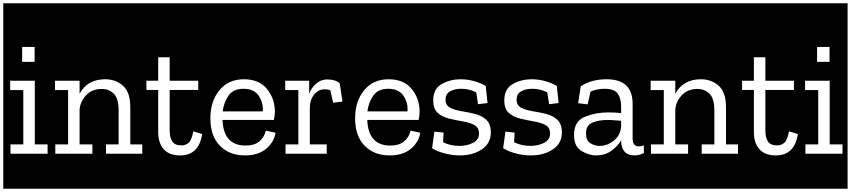

<svg xmlns="http://www.w3.org/2000/svg" viewBox="-32 -937 5185 1170"><path d="M-12 213V-917H289V213ZM103 -651V-560H179V-651ZM32 0H258V-57H180V-445H30V-388H110V-57H32Z M265 213V-917H859V213ZM614 0H839V-57H762V-285Q762 -374 718 -414Q674 -454 609 -454Q501 -454 453 -366V-445H303V-388H383V-57H305V0H531V-57H453V-265Q455 -316 491.5 -355.5Q528 -395 588 -395Q633 -395 662 -365.5Q691 -336 691 -264V-57H614Z M835 213V-917H1226V213ZM1200 -120 1146 -137Q1136 -83 1117.5 -67Q1099 -51 1074 -51Q1033 -51 1017.5 -75.5Q1002 -100 1002 -140V-389H1176V-445H1002V-588H932V-445H860V-389H932V-131Q932 -66 965.5 -28Q999 10 1066 10Q1180 10 1200 -120Z M1202 213V-917H1692V213ZM1647 -128 1588 -141Q1578 -100 1548 -75Q1518 -50 1465 -50Q1330 -50 1324 -206H1637Q1643 -233 1643 -259Q1642 -338 1594 -396Q1546 -454 1454 -454Q1360 -454 1305 -387Q1250 -320 1250 -216Q1250 -108 1308 -49Q1366 10 1460 10Q1542 10 1590 -30.5Q1638 -71 1647 -128ZM1569 -258H1325Q1332 -314 1361 -355Q1390 -396 1452 -396Q1517 -396 1545.5 -352Q1574 -308 1569 -258Z M1668 213V-917H2108V213ZM1962 -453Q1924 -453 1894.5 -427.5Q1865 -402 1852 -365V-445H1706V-388H1786V-57H1708V0H1959V-57H1856V-276Q1856 -328 1882 -360.5Q1908 -393 1947 -393Q1964 -393 1981 -387L1998 -311L2055 -318L2038 -430Q2010 -453 1962 -453Z M2084 213V-917H2574V213ZM2529 -128 2470 -141Q2460 -100 2430 -75Q2400 -50 2347 -50Q2212 -50 2206 -206H2519Q2525 -233 2525 -259Q2524 -338 2476 -396Q2428 -454 2336 -454Q2242 -454 2187 -387Q2132 -320 2132 -216Q2132 -108 2190 -49Q2248 10 2342 10Q2424 10 2472 -30.5Q2520 -71 2529 -128ZM2451 -258H2207Q2214 -314 2243 -355Q2272 -396 2334 -396Q2399 -396 2427.5 -352Q2456 -308 2451 -258Z M2550 213V-917H3007V213ZM2959 -129Q2959 -182 2931 -207.5Q2903 -233 2862 -243Q2821 -253 2780 -259.5Q2739 -266 2711 -280.5Q2683 -295 2683 -330Q2683 -364 2710 -380Q2737 -396 2779 -396Q2828 -396 2870 -374L2881 -302L2939 -309L2928 -413Q2900 -430 2859.5 -442Q2819 -454 2773 -454Q2712 -454 2660 -425Q2608 -396 2608 -325Q2608 -273 2636 -248.5Q2664 -224 2706 -214Q2748 -204 2789.5 -197Q2831 -190 2859 -175Q2887 -160 2887 -123Q2887 -85 2850.5 -66.5Q2814 -48 2767 -48Q2714 -48 2668 -70L2671 -129L2615 -135L2601 -34Q2630 -15 2676.5 -2.5Q2723 10 2770 10Q2850 10 2904.5 -27Q2959 -64 2959 -129Z M2983 213V-917H3440V213ZM3392 -129Q3392 -182 3364 -207.5Q3336 -233 3295 -243Q3254 -253 3213 -259.5Q3172 -266 3144 -280.5Q3116 -295 3116 -330Q3116 -364 3143 -380Q3170 -396 3212 -396Q3261 -396 3303 -374L3314 -302L3372 -309L3361 -413Q3333 -430 3292.5 -442Q3252 -454 3206 -454Q3145 -454 3093 -425Q3041 -396 3041 -325Q3041 -273 3069 -248.5Q3097 -224 3139 -214Q3181 -204 3222.5 -197Q3264 -190 3292 -175Q3320 -160 3320 -123Q3320 -85 3283.5 -66.5Q3247 -48 3200 -48Q3147 -48 3101 -70L3104 -129L3048 -135L3034 -34Q3063 -15 3109.5 -2.5Q3156 10 3203 10Q3283 10 3337.5 -27Q3392 -64 3392 -129Z M3416 213V-917H3919V213ZM3507 -411 3491 -308 3549 -301 3566 -378Q3603 -396 3652 -396Q3712 -396 3732.5 -366Q3753 -336 3753 -288V-248Q3735 -250 3714.5 -251Q3694 -252 3674 -252Q3599 -252 3532.5 -225.5Q3466 -199 3466 -115Q3466 -44 3511.5 -17Q3557 10 3601 10Q3655 10 3693.5 -18Q3732 -46 3753 -82V-80Q3755 10 3834 10Q3865 10 3892 -5L3891 -51Q3878 -45 3861 -45Q3823 -45 3823 -93V-305Q3823 -454 3664 -454Q3620 -454 3581 -444Q3542 -434 3507 -411ZM3753 -167Q3749 -112 3708.5 -80Q3668 -48 3622 -48Q3593 -48 3566 -64Q3539 -80 3539 -123Q3539 -175 3579.5 -190.5Q3620 -206 3670 -206Q3692 -206 3713 -204Q3734 -202 3753 -201Z M3895 213V-917H4489V213ZM4244 0H4469V-57H4392V-285Q4392 -374 4348 -414Q4304 -454 4239 -454Q4131 -454 4083 -366V-445H3933V-388H4013V-57H3935V0H4161V-57H4083V-265Q4085 -316 4121.5 -355.5Q4158 -395 4218 -395Q4263 -395 4292 -365.5Q4321 -336 4321 -264V-57H4244Z M4465 213V-917H4856V213ZM4830 -120 4776 -137Q4766 -83 4747.5 -67Q4729 -51 4704 -51Q4663 -51 4647.5 -75.5Q4632 -100 4632 -140V-389H4806V-445H4632V-588H4562V-445H4490V-389H4562V-131Q4562 -66 4595.5 -28Q4629 10 4696 10Q4810 10 4830 -120Z M4832 213V-917H5133V213ZM4947 -651V-560H5023V-651ZM4876 0H5102V-57H5024V-445H4874V-388H4954V-57H4876Z"/></svg>

Font: Zilla Slab Highlight Regular
Style: Regular
Weight: 400
Designer: Typotheque Type Foundry
Foundry: Typotheque type foundry
Version: Version 1.1; 2017; ttfautohint (v1.6)